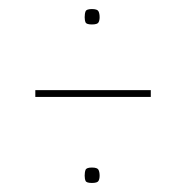

<svg xmlns="http://www.w3.org/2000/svg" viewBox="-20 -409 411 424"><path d="M58 -195V-210H313V-195ZM183 -355Q171 -355 169 -359.5Q167 -364 167 -371Q167 -379 169 -384Q171 -389 183 -389Q195 -389 197.5 -384Q200 -379 200 -371Q200 -364 197.5 -359.5Q195 -355 183 -355ZM183 -5Q171 -5 169 -9.5Q167 -14 167 -21Q167 -29 169 -34Q171 -39 183 -39Q195 -39 197.5 -34Q200 -29 200 -21Q200 -14 197.5 -9.5Q195 -5 183 -5Z"/></svg>

Font: Smooch Sans Thin Thin
Style: Regular
Weight: 250
Version: Version 1.010